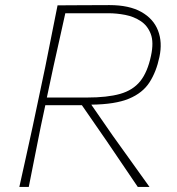

<svg xmlns="http://www.w3.org/2000/svg" viewBox="-20 -734 697 754"><path d="M56 0Q69.5 -61.5 82 -117.2Q94.5 -173 108.5 -238L158 -472.5Q171.5 -540 182.8 -596.8Q194 -653.5 206 -713Q246.5 -713 292 -713.5Q337.5 -714 410 -714Q487 -714 534.8 -687.2Q582.5 -660.5 600.5 -614.2Q618.5 -568 606 -510Q594 -452.5 567.2 -410.8Q540.5 -369 486.5 -346.5Q432.5 -324 338.5 -323L423 -201Q457.5 -153 497.2 -97.5Q537 -42 567 0H521Q489.5 -46.5 459.2 -91.2Q429 -136 399 -180L301.5 -321H158L140 -236.5Q126.5 -169 115.8 -115Q105 -61 93 0ZM406 -682H236.5Q225 -630 214 -580.5Q203 -531 190 -473L164 -351H322Q401 -351 451.5 -365.2Q502 -379.5 530.8 -415.2Q559.5 -451 573 -515Q584.5 -568 572 -600.8Q559.5 -633.5 532.5 -651.2Q505.5 -669 471.8 -675.5Q438 -682 406 -682Z"/></svg>

Font: Commissioner Loud Thin
Style: Italic
Weight: 100
Italic angle: -12°
Designer: Kostas Bartsokas
Foundry: Kostas Bartsokas
Version: Version 1.000; ttfautohint (v1.8.3)